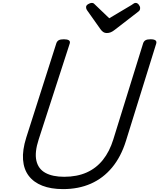

<svg xmlns="http://www.w3.org/2000/svg" viewBox="-20 -1286 1099 1325"><path d="M415 19Q332 19 272 -4.5Q212 -28 178 -73Q144 -118 139 -184Q134 -250 161 -336L369 -988Q374 -1002 385.5 -1008.5Q397 -1015 421 -1015Q444 -1015 455 -1008Q466 -1001 461 -985L247 -324Q218 -235 231 -177.5Q244 -120 293.5 -93Q343 -66 423 -66Q511 -66 577.5 -95.5Q644 -125 690 -182.5Q736 -240 762 -324L968 -988Q973 -1002 984.5 -1008.5Q996 -1015 1019 -1015Q1067 -1015 1058 -985L849 -313Q815 -204 753.5 -130Q692 -56 607 -18.5Q522 19 415 19ZM916 -1266Q928 -1266 937.5 -1254Q947 -1242 947 -1231Q947 -1221 944 -1216Q941 -1211 936 -1207L773 -1081Q758 -1069 745 -1063.5Q732 -1058 716 -1058Q703 -1058 692.5 -1065Q682 -1072 673 -1085L581 -1215Q576 -1223 575 -1228Q574 -1233 574 -1237Q574 -1249 588.5 -1257.5Q603 -1266 613 -1266Q623 -1266 628 -1261.5Q633 -1257 640 -1250L734 -1160L887 -1251Q894 -1255 901 -1260.5Q908 -1266 916 -1266Z"/></svg>

Font: Playwrite MX
Style: Regular
Weight: 400
Designer: Veronika Burian, José Scaglione
Foundry: TypeTogether
Version: Version 1.002